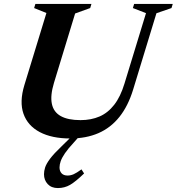

<svg xmlns="http://www.w3.org/2000/svg" viewBox="-20 -690 897 975"><path d="M254 -269Q234.6 -204.7 243.4 -162.7Q252.1 -120.7 288.7 -100.4Q325.3 -80 388.9 -80Q442.7 -80 485.3 -98.4Q527.9 -116.8 559.8 -157.7Q591.8 -198.5 612.2 -265.9L721.4 -623.3L654.8 -649.1L661.1 -670H857.2L850.9 -649.1L774.4 -622.8L656.4 -236.2Q630.7 -151.7 586.3 -96.2Q541.9 -40.8 479.6 -13.8Q417.2 13.2 337 13.2Q243.4 13.2 182 -19.2Q120.7 -51.6 99.3 -112.2Q78 -172.7 103.7 -257.6L215.7 -624L153.3 -649.1L159.7 -670H444.3L438 -649.1L361.5 -621.5ZM282.3 160.4Q282.3 178.7 292.7 190.1Q303.2 201.4 323.2 201.4Q338.7 201.4 353.8 194.8Q368.9 188.1 393.8 170.1L407 190.8Q364.1 232.4 336 248.7Q307.8 265 273.9 265Q241 265 222.2 244.8Q203.4 224.5 203.4 194.6Q203.4 178.8 209.1 160.4Q214.9 142.1 234.2 116.1Q253.6 90.2 293.2 52.6L370.2 -23H405.1L355.2 33.3Q325.5 65.2 309.8 88.3Q294.1 111.5 288.2 128.6Q282.3 145.7 282.3 160.4Z"/></svg>

Font: Newsreader Text
Style: Italic
Weight: 400
Italic angle: -17°
Designer: Hugues Gentile
Foundry: Production Type
Version: Version 1.001